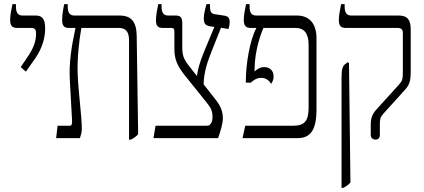

<svg xmlns="http://www.w3.org/2000/svg" viewBox="-20 -667 2045 927"><path d="M105 -321 152 -388C182 -432 198 -482 198 -529C198 -576 184 -592 152 -592H89C67 -592 57 -605 57 -635V-647H40C34 -617 29 -593 29 -572C29 -543 38 -532 64 -532H132C152 -532 154 -519 154 -504C154 -469 143 -437 117 -398L80 -343Z M251 0H366C371 -16 375 -27 375 -47C375 -103 358 -227 355 -310C352 -378 362 -476 373 -532H555C591 -532 603 -509 603 -471V7H612C627 -1 639 -9 647 -19L640 -494C639 -563 613 -592 557 -592H339C315 -592 307 -608 307 -636V-647H290C284 -619 280 -591 280 -571C280 -544 288 -532 313 -532H344V-530C324 -437 313 -362 317 -284L328 -83C328 -69 327 -60 317 -60H258Z M721 0H1033C1042 -25 1056 -69 1056 -95C1056 -123 1049 -151 1021 -186L963 -260C965 -326 984 -374 1004 -425L1047 -533L1083 -527C1086 -535 1089 -551 1089 -561C1089 -576 1083 -588 1066 -591L1020 -598C999 -600 994 -611 994 -637V-647H977C968 -615 964 -596 964 -579C964 -550 974 -544 994 -540L1015 -537L970 -429C956 -395 936 -345 931 -300L915 -320C872 -374 860 -388 860 -438V-554C860 -582 852 -592 829 -592H792C769 -592 760 -607 760 -636V-647H744C738 -619 733 -590 733 -570C733 -543 741 -532 767 -532H808C819 -532 822 -528 822 -513V-429C822 -378 839 -346 870 -306L980 -169C998 -146 1006 -132 1006 -102C1006 -90 1004 -80 999 -72C995 -65 989 -60 979 -60H731Z M1151 0H1416C1477 0 1508 -36 1508 -138V-483C1508 -551 1475 -592 1414 -592H1217C1193 -592 1185 -608 1185 -636V-647H1168C1162 -619 1157 -591 1157 -571C1157 -544 1166 -532 1191 -532H1217V-530C1186 -472 1167 -357 1167 -277V-268H1191C1208 -283 1221 -291 1241 -291C1264 -291 1279 -279 1289 -262C1295 -271 1301 -282 1301 -297C1301 -328 1281 -343 1256 -343C1235 -343 1222 -333 1209 -322V-328C1209 -422 1239 -503 1252 -532H1409C1446 -532 1470 -508 1470 -452V-148C1470 -87 1453 -60 1397 -60H1164Z M1793 7C1807 7 1814 -2 1814 -16V-66C1814 -90 1815 -100 1830 -117L1934 -232C1955 -255 1963 -273 1963 -321V-525C1963 -570 1948 -592 1905 -592H1676C1652 -592 1644 -608 1644 -636V-647H1627C1621 -619 1616 -591 1616 -571C1616 -544 1624 -532 1650 -532H1900C1917 -532 1925 -525 1925 -508V-317C1925 -284 1922 -276 1905 -257L1797 -138C1777 -116 1770 -95 1770 -66V-16C1770 -2 1779 7 1793 7ZM1629 240H1637C1651 233 1663 225 1672 214L1665 -361L1660 -367L1649 -359C1634 -350 1629 -333 1629 -292Z"/></svg>

Font: Noto Serif Hebrew Condensed Light
Style: Regular
Weight: 300
Width: 3
Designer: Monotype Design Team
Foundry: Monotype Imaging Inc.
Version: Version 2.004